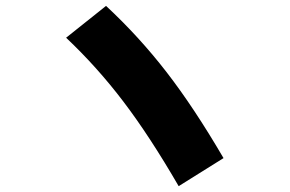

<svg xmlns="http://www.w3.org/2000/svg" viewBox="-20 -683 978 648"><path d="M203.1 -555.7 337.9 -663.1Q449.7 -559.1 542.2 -439.5Q634.8 -319.8 734.4 -149.4L583 -54.7Q485.4 -223.1 396.7 -339.8Q308.1 -456.5 203.1 -555.7Z"/></svg>

Font: Pretendard JP Black
Style: Regular
Weight: 900
Designer: Base glyphs from Inter by Rasmus Andersson; Hangeul glyphs from Noto Sans CJK(Source Han Sans) by Jang Soo-young and Kan
Foundry: Kil Hyung-jin
Version: Version 1.309